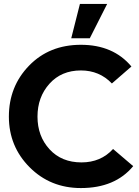

<svg xmlns="http://www.w3.org/2000/svg" viewBox="-20 -940 702 973"><path d="M341 -746 385 -920H523L435 -746ZM390 13Q235 13 130 -92.5Q25 -198 25 -349Q25 -502 127.5 -607.5Q230 -713 390 -713Q554 -713 646 -603L547 -517Q484 -583 390 -583Q291 -583 230.5 -515.5Q170 -448 170 -349Q170 -250 231 -183.5Q292 -117 393 -117Q491 -117 553 -185L655 -98Q563 13 390 13Z"/></svg>

Font: Cal Sans
Style: Regular
Weight: 400
Designer: Designer Mark Davis DBA MarkFonts
Foundry: Designer Mark Davis DBA MarkFonts
Version: Version 1.000